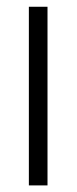

<svg xmlns="http://www.w3.org/2000/svg" viewBox="-20 -562 232 582"><path d="M67.5 0V-541.5H124V0Z"/></svg>

Font: Encode Sans Cnd Lt
Style: Regular
Weight: 300
Width: 3
Designer: Multiple Designers
Foundry: Impallari Type
Version: Version 3.002; ttfautohint (v1.8.3) -l 8 -r 50 -G 200 -x 14 